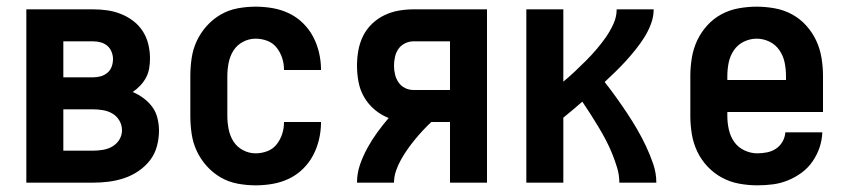

<svg xmlns="http://www.w3.org/2000/svg" viewBox="-20 -548 2540 576"><path d="M59 0V-520H259Q281 -520 302 -517Q323 -514 343 -506Q363 -498 380 -485Q397 -472 408.5 -454Q420 -436 425 -415Q430 -394 430 -373Q430 -358 427.5 -343Q425 -328 418 -315Q411 -302 400.5 -291Q390 -280 378 -272Q395 -265 410.5 -253.5Q426 -242 437 -227Q448 -212 452.5 -193Q457 -174 457 -156Q457 -132 450.5 -108.5Q444 -85 429.5 -66.5Q415 -48 395 -34.5Q375 -21 352.5 -13.5Q330 -6 306.5 -3Q283 0 259 0ZM259 -316Q271 -316 282 -319Q293 -322 302 -329.5Q311 -337 315 -348Q319 -359 319 -371Q319 -371 319 -371Q319 -371 319 -371Q319 -382 314.5 -393Q310 -404 301.5 -411Q293 -418 282 -421Q271 -424 259 -424H170V-316ZM259 -96Q274 -96 289 -98.5Q304 -101 317 -108.5Q330 -116 338 -129Q346 -142 346 -157Q346 -157 346 -157Q346 -157 346 -157Q346 -173 338 -186.5Q330 -200 317 -207.5Q304 -215 289 -217.5Q274 -220 259 -220H170V-96Z M747 8Q720 8 693 3Q666 -2 642.5 -15.5Q619 -29 600.5 -49.5Q582 -70 570.5 -94.5Q559 -119 555 -146Q551 -173 551 -200V-320Q551 -347 555 -374Q559 -401 570.5 -425.5Q582 -450 600.5 -470.5Q619 -491 642.5 -504.5Q666 -518 693 -523Q720 -528 747 -528Q773 -528 798.5 -523.5Q824 -519 847 -508Q870 -497 888.5 -479Q907 -461 919 -438.5Q931 -416 937 -390.5Q943 -365 943 -340Q943 -339 943 -338.5Q943 -338 943 -338H832Q832 -338 832 -338.5Q832 -339 832 -339Q832 -357 826.5 -374Q821 -391 810 -405Q799 -419 782 -425.5Q765 -432 747 -432Q727 -432 709 -422.5Q691 -413 680.5 -396.5Q670 -380 666 -360Q662 -340 662 -320V-200Q662 -180 666 -160Q670 -140 680.5 -123.5Q691 -107 709 -97.5Q727 -88 747 -88Q765 -88 782 -94.5Q799 -101 810 -115Q821 -129 826.5 -146Q832 -163 832 -181Q832 -181 832 -181.5Q832 -182 832 -182H943Q943 -182 943 -181.5Q943 -181 943 -180Q943 -155 937 -129.5Q931 -104 919 -81.5Q907 -59 888.5 -41Q870 -23 847 -12Q824 -1 798.5 3.5Q773 8 747 8Z M1051 0Q1051 -28 1060 -54Q1069 -80 1082.5 -104.5Q1096 -129 1112 -151Q1128 -173 1146 -194Q1123 -203 1104 -219Q1085 -235 1072.5 -256.5Q1060 -278 1055.5 -302.5Q1051 -327 1051 -351Q1051 -374 1055 -396.5Q1059 -419 1069 -439.5Q1079 -460 1095.5 -476Q1112 -492 1132.5 -502Q1153 -512 1175.5 -516Q1198 -520 1221 -520H1441V0H1330V-182H1274Q1261 -170 1248.5 -156.5Q1236 -143 1224.5 -129Q1213 -115 1202.5 -100Q1192 -85 1183 -69Q1174 -53 1168 -35.5Q1162 -18 1162 0ZM1221 -278H1330V-424H1221Q1207 -424 1195 -418Q1183 -412 1175.5 -401.5Q1168 -391 1165 -377.5Q1162 -364 1162 -351Q1162 -338 1165 -325Q1168 -312 1175.5 -301Q1183 -290 1195 -284Q1207 -278 1221 -278Z M1559 0V-520H1670V-303Q1688 -318 1704.5 -333.5Q1721 -349 1737.5 -365.5Q1754 -382 1769 -399.5Q1784 -417 1797 -435.5Q1810 -454 1820 -475.5Q1830 -497 1830 -520H1941Q1941 -498 1933 -476.5Q1925 -455 1913 -436Q1901 -417 1887 -399.5Q1873 -382 1858 -365.5Q1843 -349 1827 -333.5Q1811 -318 1794 -302Q1812 -279 1828.5 -256Q1845 -233 1861 -209Q1877 -185 1891.5 -160Q1906 -135 1918 -109.5Q1930 -84 1939.5 -56.5Q1949 -29 1949 0H1838Q1838 -23 1831.5 -44.5Q1825 -66 1816.5 -87Q1808 -108 1797.5 -128Q1787 -148 1775.5 -167Q1764 -186 1752 -205Q1740 -224 1727 -243Q1713 -231 1699 -219Q1685 -207 1670 -195V0Z M2252 8Q2225 8 2197.5 3Q2170 -2 2146 -15Q2122 -28 2103 -48Q2084 -68 2072 -93Q2060 -118 2055.5 -145.5Q2051 -173 2051 -200V-320Q2051 -347 2055.5 -374.5Q2060 -402 2071.5 -426.5Q2083 -451 2101.5 -471.5Q2120 -492 2144 -505Q2168 -518 2195.5 -523Q2223 -528 2250 -528Q2277 -528 2304.5 -523Q2332 -518 2356 -505Q2380 -492 2398.5 -471.5Q2417 -451 2428.5 -426.5Q2440 -402 2444.5 -374.5Q2449 -347 2449 -320V-212H2162V-200Q2162 -180 2166.5 -159.5Q2171 -139 2182.5 -122.5Q2194 -106 2213 -97Q2232 -88 2252 -88Q2267 -88 2281.5 -91Q2296 -94 2308 -102Q2320 -110 2327.5 -123Q2335 -136 2336 -151H2447Q2446 -127 2438.5 -105Q2431 -83 2417.5 -63.5Q2404 -44 2385 -30Q2366 -16 2344 -7Q2322 2 2299 5Q2276 8 2252 8ZM2162 -308H2338V-320Q2338 -340 2334 -360Q2330 -380 2318.5 -397Q2307 -414 2288.5 -423Q2270 -432 2250 -432Q2230 -432 2211.5 -423Q2193 -414 2181.5 -397Q2170 -380 2166 -360Q2162 -340 2162 -320Z"/></svg>

Font: Iosevka SS08 Regular
Style: Bold
Weight: 700
Monospace: yes
Designer: Belleve Invis
Foundry: Belleve Invis
Version: Version 16.3.4; ttfautohint (v1.8.4)